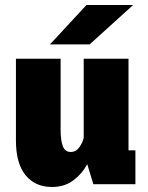

<svg xmlns="http://www.w3.org/2000/svg" viewBox="-20 -734 590 765"><path d="M187 11Q120 11 81.8 -36Q43.5 -83 43.5 -174V-500H221.5V-217.5Q221.5 -175 230.2 -151.8Q239 -128.5 261.5 -128.5Q283 -128.5 296.5 -147.8Q310 -167 313.5 -185.5V-500H492V-135H519.5V0H352L327.5 -80Q308 -42.5 272.8 -15.8Q237.5 11 187 11ZM337 -557H179L324.5 -714H510.5Z"/></svg>

Font: Trispace SemiCondensed ExtraBold
Style: Regular
Weight: 800
Width: 4
Designer: Tyler Finck
Foundry: Etcetera Type Company
Version: Version 1.210; ttfautohint (v1.8.3)